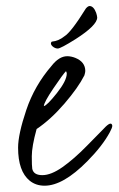

<svg xmlns="http://www.w3.org/2000/svg" viewBox="-20 -583 384 622"><path d="M188.5 -465.3Q210.4 -478.5 258.3 -555.7Q264.6 -563 270 -563.5Q283.2 -563.5 291.5 -541.5Q294.4 -532.7 294.9 -526.4Q294.9 -501 224.6 -456.1Q176.3 -425.8 167.2 -425.8Q158.2 -425.8 149.9 -433.1Q144.5 -438.5 145 -442.9Q145.5 -447.3 148.4 -448.2Q169.9 -450.2 188.5 -465.3ZM122.1 -239.3Q131.8 -240.7 164.1 -281.2Q196.3 -321.8 196.3 -344.7Q196.3 -348.1 193.8 -352.5Q184.1 -342.8 153.1 -296.9Q122.1 -251 122.1 -239.3ZM316.4 -166.5Q340.8 -192.9 343.8 -175.8Q343.8 -169.4 335.9 -154.8Q312 -110.4 262.7 -60.5Q184.6 18.6 124.5 18.6Q96.2 18.6 76.2 2.4Q38.6 -28.3 38.6 -104.5Q38.6 -147.9 65.2 -226.8Q91.8 -305.7 147 -369.6Q171.4 -400.9 197.8 -400.9Q210.4 -400.9 224.1 -395.5Q256.3 -382.3 256.3 -353Q256.3 -348.6 253.4 -338.9Q233.4 -299.3 189 -247.6Q144.5 -195.8 98.6 -165Q83 -108.4 83 -76.7Q83 -44.9 84.5 -36.1Q88.9 -15.6 117.2 -15.6Q145.5 -15.6 182.6 -41.7Q219.7 -67.9 261.7 -110.8Q303.7 -153.8 309.3 -159.2Q314.9 -164.6 316.4 -166.5Z"/></svg>

Font: Kristi
Style: Regular
Weight: 400
Italic angle: -15°
Version: Version 1.004